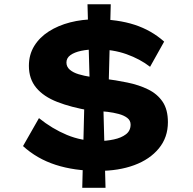

<svg xmlns="http://www.w3.org/2000/svg" viewBox="-20 -808 923 919"><path d="M451.3 10Q335.7 10 246.2 -19.1Q156.6 -48.1 90.2 -108.8L166.5 -242.6Q229.8 -191.6 300.1 -162.3Q370.5 -132.9 450.9 -132.9Q489 -132.9 524.8 -140.6Q560.6 -148.2 582.8 -165.2Q605.1 -182.2 605.1 -211.8Q605.1 -231.3 589.2 -243.6Q573.2 -255.9 547.9 -262.6Q522.5 -269.4 494.7 -272.7Q467 -275.9 444.3 -277.3Q421.6 -278.6 410.6 -278.9Q320.5 -294.2 254.6 -319.9Q188.7 -345.5 153.5 -387.9Q118.3 -430.2 118.3 -492.9Q118.3 -546.1 143.7 -587.6Q169 -629 213.6 -657.5Q258.1 -686 315.8 -700.9Q373.5 -715.7 438.3 -715.7Q543.3 -715.7 624.1 -689.5Q704.9 -663.2 765.7 -608.8L698.3 -488.3Q650 -525.7 585.4 -548.7Q520.7 -571.7 443.3 -571.7Q401.5 -571.7 368.9 -564.8Q336.4 -558 317.2 -544.2Q298 -530.5 298 -508.7Q298 -488.3 314 -474.4Q330 -460.6 356.3 -452.7Q382.6 -444.8 413.9 -440Q445.1 -435.3 475.6 -431.7Q534.6 -424.3 589.9 -412.9Q645.1 -401.6 689.2 -379.9Q733.2 -358.3 758.5 -320.9Q783.7 -283.5 783.7 -223.2Q783.7 -150.4 740.4 -97.7Q697.1 -45 622.5 -17.5Q547.9 10 451.3 10ZM373.7 91 385.2 -374.5 473.6 -341.5 485.1 91ZM498.6 -340.3 410.3 -373.3 398.8 -787.7H510.1Z"/></svg>

Font: Lexend Tera
Style: Regular
Weight: 400
Designer: Bonnie Shaver-Troup, Thomas Jockin
Foundry: Lexend
Version: Version 1.007